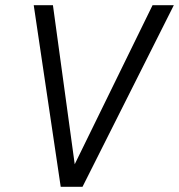

<svg xmlns="http://www.w3.org/2000/svg" viewBox="-20 -720 690 740"><path d="M214 0 110 -700H184L268 -87L568 -700H650L298 0Z"/></svg>

Font: DM Mono Light
Style: Italic
Weight: 300
Italic angle: -10°
Designer: Colophon Foundry
Foundry: Colophon Foundry
Version: Version 1.000; ttfautohint (v1.8.2.53-6de2)